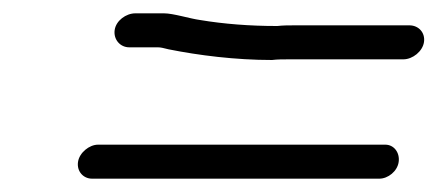

<svg xmlns="http://www.w3.org/2000/svg" viewBox="-20 -483 656 288"><path d="M174 -412H217C221 -412 225 -411 233 -409C278 -400 333 -393 388 -393C396 -394 405 -394 415 -394H585C599 -394 614 -406 616 -420C618 -434 608 -445 594 -445H424C413 -445 405 -445 396 -444H395C355 -444 316 -447 280 -453C265 -455 240 -463 226 -463H183C169 -463 154 -452 152 -438C150 -424 160 -412 174 -412ZM118 -215H549C562 -215 576 -226 578 -240C580 -254 571 -266 558 -266H127C114 -266 99 -254 97 -240C95 -226 105 -215 118 -215ZM233 -409ZM388 -393Z"/></svg>

Font: Blanket
Style: LightObl
Weight: 300
Foundry: Cannot Into Space Fonts
Version: Version 0.9